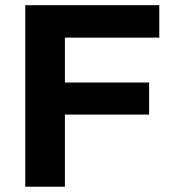

<svg xmlns="http://www.w3.org/2000/svg" viewBox="-20 -706 662 726"><path d="M75.6 0V-686.4H582.3V-563.7H225.4V-394H543.9V-272.8H225.4V0Z"/></svg>

Font: Archivo Variable SemiBold
Style: Regular
Weight: 600
Designer: Hector Gatti
Foundry: Omnibus-Type
Version: Version 2.001